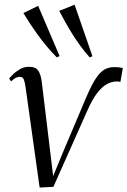

<svg xmlns="http://www.w3.org/2000/svg" viewBox="-20 -810 556 838"><path d="M355 -382Q379 -438.5 398.2 -467.5Q417.5 -496.5 436.5 -506.8Q455.5 -517 477 -517Q491.5 -517 501 -515.8Q510.5 -514.5 516 -512.5L505.5 -452.5Q502 -453.5 498 -454Q494 -454.5 490 -454.5Q468 -454.5 446.8 -443Q425.5 -431.5 404.2 -404Q383 -376.5 361.5 -328L213 5.5L153 8.5L92 -426.5Q88.5 -451.5 84 -463Q79.5 -474.5 66.5 -474.5Q55.5 -474.5 45.8 -468.5Q36 -462.5 28.5 -454.5L20 -467.5Q23.5 -471.5 35.5 -484Q47.5 -496.5 66 -507.5Q84.5 -518.5 106.5 -518.5Q136.5 -518.5 147.5 -501Q158.5 -483.5 162.5 -451L199.5 -145L212 -41.5L258 -153ZM228 -559.5Q205.5 -582 184.8 -606.8Q164 -631.5 145.8 -656.8Q127.5 -682 111.5 -706.5Q95.5 -731 82 -753L146.5 -784.5L240 -565.5ZM371.5 -559.5Q350 -583.5 331 -609.5Q312 -635.5 295.5 -662Q279 -688.5 264.8 -714Q250.5 -739.5 238.5 -762.5L305.5 -789.5L383.5 -564.5Z"/></svg>

Font: Merriweather 144pt Light
Style: Italic
Weight: 300
Italic angle: -7.8°
Version: Version 2.101